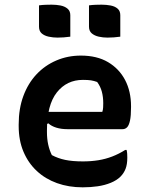

<svg xmlns="http://www.w3.org/2000/svg" viewBox="-20 -788 640 822"><path d="M326 -550Q395 -550 442.5 -522Q490 -494 515.5 -445.5Q541 -397 541 -333V-329Q541 -292 536.5 -271.5Q532 -251 524 -243Q516 -235 505 -235H268Q242 -235 221 -241.5Q200 -248 187 -260L167 -250L170 -309H418Q421 -318 421.5 -328Q422 -338 422 -346Q422 -373 416 -395.5Q410 -418 396 -437Q382 -442 369.5 -444Q357 -446 335 -446Q266 -446 223.5 -392.5Q181 -339 181 -230V-223Q181 -193 186.5 -168.5Q192 -144 202 -124Q228 -110 259 -103.5Q290 -97 335 -97Q370 -97 401 -102Q432 -107 460.5 -118Q489 -129 516 -146H522Q524 -138 524.5 -130Q525 -122 525 -113Q525 -84 517.5 -65Q510 -46 496 -32Q480 -16 454.5 -5.5Q429 5 398.5 9.5Q368 14 334 14Q274 14 224 -4Q174 -22 137.5 -56Q101 -90 80.5 -138.5Q60 -187 60 -248V-255Q60 -323 80 -377Q100 -431 136 -469.5Q172 -508 221 -529Q270 -550 326 -550ZM147 -765Q160 -767 174.5 -767.5Q189 -768 201 -768Q221 -768 239 -764.5Q257 -761 269 -751Q281 -741 281 -723V-631Q268 -629 253 -628Q238 -627 226 -627Q207 -627 188.5 -631Q170 -635 158.5 -645Q147 -655 147 -674ZM361 -765Q374 -767 389 -767.5Q404 -768 415 -768Q435 -768 453.5 -764.5Q472 -761 483.5 -751Q495 -741 495 -723V-631Q482 -629 467.5 -628Q453 -627 440 -627Q421 -627 403 -631Q385 -635 373 -645Q361 -655 361 -674Z"/></svg>

Font: Recursive Monospace Casual SemiBold
Style: Regular
Weight: 600
Version: Version 1.047